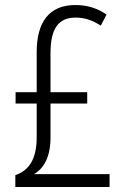

<svg xmlns="http://www.w3.org/2000/svg" viewBox="-20 -744 497 764"><path d="M280 -724C174 -724 126 -654 126 -537V-377H42V-332H126V-198C126 -111 96 -66 41 -47V0H416V-51H115C155 -74 181 -120 181 -197V-332H327V-377H181V-533C181 -631 213 -674 281 -674C316 -674 347 -664 381 -642L404 -686C369 -710 330 -724 280 -724Z"/></svg>

Font: Noto Sans Arabic Cond Light
Style: Regular
Weight: 300
Width: 3
Designer: Monotype Design Team, Nadine Chahine, Nizar Qandah and Khaled Hosny
Foundry: Monotype Imaging Inc.
Version: Version 2.012